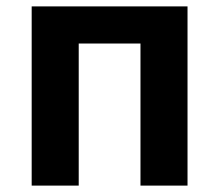

<svg xmlns="http://www.w3.org/2000/svg" viewBox="-20 -580 685 600"><path d="M79 0V-560H566V0H419V-444H226V0Z"/></svg>

Font: Swei Fan Sans CJK TC
Style: Bold
Weight: 700
Version: Version 2.130